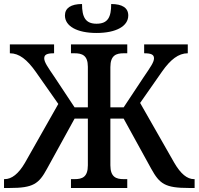

<svg xmlns="http://www.w3.org/2000/svg" viewBox="-26 -935 988 955"><path d="M454 -771C552 -771 612 -805 612 -858C612 -896 582 -915 527 -915C527 -850 511 -817 454 -817C399 -817 382 -850 382 -915C327 -915 297 -895 297 -858C297 -805 357 -771 454 -771ZM-6 0H22C139 0 167 -20 208 -96L345 -345H411V-113C411 -54 383 -44 345 -44H327V0H607V-44H589C552 -44 523 -54 523 -113V-345H589L726 -96C768 -20 795 0 914 0H942V-44H939C905 -44 873 -70 841 -125L671 -423L780 -579C822 -639 862 -670 908 -670V-714H691V-670C725 -670 740 -664 740 -645C740 -626 723 -602 689 -552L589 -401H523V-601C523 -660 552 -670 589 -670H607V-714H327V-670H345C382 -670 411 -660 411 -603V-401H345L245 -552C211 -602 194 -626 194 -645C194 -664 209 -670 243 -670V-714H23V-670C70 -670 109 -638 151 -579L264 -418L98 -125C66 -70 32 -44 -3 -44H-6Z"/></svg>

Font: Noto Serif SemiCondensed Medium
Style: Regular
Weight: 500
Width: 4
Designer: Monotype Design Team
Foundry: Monotype Imaging Inc.
Version: Version 2.014